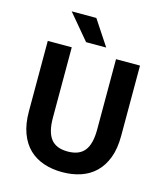

<svg xmlns="http://www.w3.org/2000/svg" viewBox="-130 -998 951 1106"><g transform="rotate(15 345.0 -445.5)"><path d="M345 9Q285 9 234.5 -8Q184 -25 147.5 -60Q111 -95 90.5 -150Q70 -205 70 -280V-700H213V-280Q213 -195 244.5 -154.5Q276 -114 345 -114Q414 -114 445.5 -154.5Q477 -195 477 -280V-700H620V-281Q620 -205 599.5 -150.5Q579 -96 542.5 -60.5Q506 -25 455.5 -8Q405 9 345 9ZM159 -900H306L405 -750H285Z"/></g></svg>

Font: Golos UI VF
Style: Regular
Weight: 400
Designer: A.Korolkova, Vitaly Kuzmin
Foundry: ParaType Ltd
Version: Version 2.000